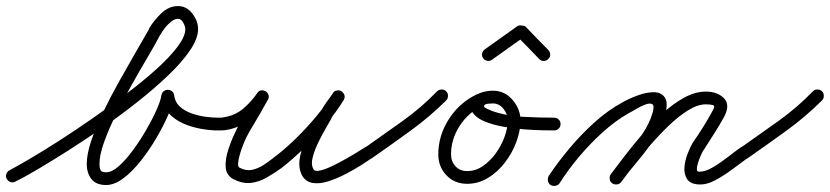

<svg xmlns="http://www.w3.org/2000/svg" viewBox="-28 -580 2736 633"><path d="M22 19Q15 23 6.5 20Q-2 17 -6 9Q-10 2 -7 -6.5Q-4 -15 4 -19Q25 -30 67 -54.5Q109 -79 163 -113.5Q217 -148 274.5 -188Q332 -228 387 -269.5Q442 -311 486.5 -351Q531 -391 557 -425.5Q583 -460 583 -484Q583 -493 576 -505.5Q569 -518 559 -518Q548 -518 536 -508.5Q524 -499 514.5 -486.5Q505 -474 501 -465Q501 -465 500 -465Q500 -465 500 -465Q484 -434 458.5 -391Q433 -348 405.5 -299Q378 -250 354 -201.5Q330 -153 315 -111Q300 -69 300 -40Q300 -26 303.5 -19Q307 -12 322 -12Q341 -12 364 -32.5Q387 -53 410.5 -85Q434 -117 454.5 -152.5Q475 -188 488.5 -218.5Q502 -249 504 -266Q506 -275 512 -279.5Q518 -284 525 -284Q532 -284 538.5 -279.5Q545 -275 546 -266Q549 -243 565 -228.5Q581 -214 604 -206Q627 -198 650 -195Q673 -192 691 -192Q691 -192 691 -192Q691 -192 691 -192Q700 -192 706 -186Q712 -180 712 -171Q712 -162 706 -156Q700 -150 691 -150Q664 -150 633.5 -155.5Q603 -161 575 -173.5Q547 -186 528 -207Q509 -228 504 -260Q503 -269 510 -273.5Q517 -278 525 -278Q533 -278 540 -273.5Q547 -269 546 -260Q542 -237 526.5 -201Q511 -165 487.5 -125Q464 -85 436 -49.5Q408 -14 378.5 8Q349 30 322 30Q289 30 273.5 10.5Q258 -9 258 -40Q258 -72 273 -116.5Q288 -161 312.5 -211.5Q337 -262 365 -312Q393 -362 419 -407Q445 -452 464 -485Q464 -485 464 -485Q463 -485 463 -485Q477 -510 502.5 -535Q528 -560 559 -560Q587 -560 606 -535.5Q625 -511 625 -484Q625 -453 598.5 -414Q572 -375 527 -332Q482 -289 426.5 -245Q371 -201 311 -159.5Q251 -118 195 -82.5Q139 -47 94 -20.5Q49 6 22 19Q22 19 22 19Q22 19 22 19Z M681 -150Q672 -150 666 -156.5Q660 -163 660 -171Q660 -180 666.5 -186Q673 -192 681 -192Q689 -192 697 -192Q705 -192 713 -194Q748 -200 774 -222Q800 -244 820 -273Q825 -281 833 -282Q841 -283 848 -279Q854 -275 857 -267.5Q860 -260 855 -251Q830 -205 800.5 -156.5Q771 -108 759 -56Q758 -52 757 -41Q756 -30 762 -27Q783 -16 802.5 -20Q822 -24 840 -35.5Q858 -47 874 -60Q909 -86 945.5 -121.5Q982 -157 1014.5 -196Q1047 -235 1069 -272Q1074 -281 1082.5 -281.5Q1091 -282 1098 -277Q1104 -273 1107 -265Q1110 -257 1104 -249Q1094 -234 1083.5 -219.5Q1073 -205 1064 -190Q1064 -190 1064 -190Q1065 -190 1065 -190Q1057 -176 1044 -153.5Q1031 -131 1019.5 -106.5Q1008 -82 1002.5 -59.5Q997 -37 1005 -23Q1005 -23 1005 -23Q1005 -23 1005 -23Q1005 -23 1005 -23Q1005 -23 1005 -23Q1009 -14 1026 -17.5Q1043 -21 1066 -32Q1089 -43 1112 -56Q1135 -69 1152.5 -80Q1170 -91 1175 -94Q1182 -99 1190.5 -97.5Q1199 -96 1204 -89Q1209 -82 1207.5 -73.5Q1206 -65 1199 -60Q1187 -51 1163.5 -36Q1140 -21 1111 -6Q1082 9 1053.5 18Q1025 27 1002 23Q979 19 967 -3Q967 -3 967 -3Q967 -3 967 -3Q967 -3 967 -3Q967 -3 967 -3Q956 -26 959.5 -53Q963 -80 975 -108.5Q987 -137 1002 -163Q1017 -189 1027 -210Q1027 -210 1028 -210Q1028 -210 1028 -210Q1037 -227 1048 -242.5Q1059 -258 1070 -273Q1076 -281 1084 -282Q1092 -283 1098 -279Q1105 -274 1107.5 -266.5Q1110 -259 1105 -250Q1081 -211 1047 -170Q1013 -129 974.5 -91.5Q936 -54 900 -26Q876 -9 851 5.5Q826 20 799 23Q772 26 742 11Q718 -2 716 -28.5Q714 -55 725.5 -89.5Q737 -124 755 -159.5Q773 -195 791 -224.5Q809 -254 819 -271Q824 -280 832 -281Q840 -282 847 -277Q854 -273 857 -265.5Q860 -258 854 -249Q831 -213 797.5 -186.5Q764 -160 721 -152Q711 -150 701 -150Q691 -150 681 -150Q681 -150 681 -150Q681 -150 681 -150Z M1170 -63Q1165 -71 1166.5 -79.5Q1168 -88 1175 -93Q1236 -136 1298.5 -180.5Q1361 -225 1413 -279Q1413 -279 1413 -279Q1413 -279 1413 -279Q1419 -285 1428 -285Q1437 -285 1443 -279Q1449 -273 1449 -264Q1449 -255 1443 -249Q1389 -195 1325.5 -149Q1262 -103 1199 -59Q1192 -54 1183.5 -55Q1175 -56 1170 -63Z M1544 -269Q1551 -272 1559.5 -269Q1568 -266 1571 -258Q1575 -250 1572 -242Q1569 -234 1561 -230Q1516 -209 1487.5 -165Q1459 -121 1459 -71Q1459 -48 1473.5 -32Q1488 -16 1512 -16Q1540 -16 1564 -32.5Q1588 -49 1606.5 -74.5Q1625 -100 1635.5 -129Q1646 -158 1646 -183Q1646 -203 1632 -221Q1618 -239 1597 -239Q1592 -239 1581 -238Q1570 -237 1568 -231Q1568 -231 1568 -231Q1568 -231 1568 -231Q1566 -227 1577.5 -221.5Q1589 -216 1592 -215Q1639 -198 1694.5 -195Q1750 -192 1799 -192Q1799 -192 1799 -192Q1799 -192 1799 -192Q1808 -192 1814 -186Q1820 -180 1820 -171Q1820 -162 1814 -156Q1808 -150 1799 -150Q1787 -150 1760.5 -150.5Q1734 -151 1700.5 -153.5Q1667 -156 1633 -162Q1599 -168 1572.5 -178.5Q1546 -189 1533 -205Q1520 -221 1528 -245Q1528 -245 1528 -245Q1528 -245 1528 -245Q1536 -267 1556.5 -274Q1577 -281 1597 -281Q1636 -281 1662 -250.5Q1688 -220 1688 -183Q1688 -149 1674.5 -112.5Q1661 -76 1637 -44.5Q1613 -13 1581 6.5Q1549 26 1512 26Q1471 26 1444 -2Q1417 -30 1417 -71Q1417 -133 1452 -187.5Q1487 -242 1544 -269Q1544 -269 1544 -269Q1544 -269 1544 -269Z M1594 -383Q1587 -378 1578.5 -379.5Q1570 -381 1565 -388Q1560 -395 1561.5 -403.5Q1563 -412 1570 -417Q1597 -436 1624 -455.5Q1651 -475 1678 -494Q1682 -497 1692 -496Q1702 -495 1705 -492Q1724 -472 1742.5 -453Q1761 -434 1780 -415Q1780 -415 1780 -415Q1780 -415 1780 -415Q1786 -408 1786 -399.5Q1786 -391 1779 -385Q1773 -379 1764.5 -379Q1756 -379 1750 -385Q1731 -405 1712.5 -424Q1694 -443 1675 -462Q1673 -464 1678 -464.5Q1683 -465 1689 -464Q1695 -464 1699.5 -462.5Q1704 -461 1702 -460Q1675 -441 1648 -421.5Q1621 -402 1594 -383Q1594 -383 1594 -383Q1594 -383 1594 -383Z M1817 24Q1812 31 1803.5 32.5Q1795 34 1787 30Q1780 25 1778.5 16.5Q1777 8 1781 0Q1811 -45 1849.5 -91Q1888 -137 1932.5 -177Q1977 -217 2025 -243Q2046 -255 2074.5 -265.5Q2103 -276 2127.5 -276Q2152 -276 2164 -258.5Q2176 -241 2164 -198Q2154 -159 2129 -121.5Q2104 -84 2074 -48.5Q2044 -13 2020 20Q2020 20 2020 20Q2020 20 2020 20Q2014 27 2005.5 28Q1997 29 1990 24Q1983 18 1982 9.5Q1981 1 1986 -6Q2009 -36 2037.5 -69.5Q2066 -103 2090 -138.5Q2114 -174 2124 -210Q2130 -232 2122.5 -236.5Q2115 -241 2100 -235.5Q2085 -230 2070 -221Q2055 -212 2045 -207Q2001 -182 1959 -144Q1917 -106 1880.5 -62.5Q1844 -19 1817 24Q1817 24 1817 24Q1817 24 1817 24ZM2020 20Q2015 27 2006 28Q1997 29 1990 24Q1983 19 1982 10Q1981 1 1986 -6Q2004 -30 2030.5 -64.5Q2057 -99 2088.5 -136Q2120 -173 2155.5 -205.5Q2191 -238 2227.5 -258Q2264 -278 2299 -278Q2337 -278 2358.5 -256.5Q2380 -235 2360 -196Q2360 -196 2360 -196Q2360 -196 2360 -196Q2344 -167 2326.5 -139.5Q2309 -112 2291 -84Q2289 -82 2284 -71Q2279 -60 2274.5 -47Q2270 -34 2269.5 -24Q2269 -14 2276 -14Q2296 -13 2321.5 -28Q2347 -43 2372 -62.5Q2397 -82 2414 -94Q2421 -99 2429.5 -97.5Q2438 -96 2443 -89Q2448 -82 2446.5 -73.5Q2445 -65 2438 -60Q2416 -44 2388 -23Q2360 -2 2330.5 14Q2301 30 2274 28Q2247 26 2237 10Q2227 -6 2228.5 -28Q2230 -50 2238.5 -72Q2247 -94 2255 -108Q2273 -134 2290 -161Q2307 -188 2322 -216Q2322 -216 2322 -216Q2322 -216 2322 -216Q2331 -231 2322.5 -233.5Q2314 -236 2299 -236Q2272 -236 2240 -216Q2208 -196 2175 -164Q2142 -132 2112 -97Q2082 -62 2058 -30.5Q2034 1 2020 20Q2020 20 2020 20Q2020 20 2020 20Z M2409 -63Q2404 -71 2405.5 -79.5Q2407 -88 2414 -93Q2475 -136 2537.5 -180.5Q2600 -225 2652 -279Q2652 -279 2652 -279Q2652 -279 2652 -279Q2658 -285 2667 -285Q2676 -285 2682 -279Q2688 -273 2688 -264Q2688 -255 2682 -249Q2628 -195 2564.5 -149Q2501 -103 2438 -59Q2431 -54 2422.5 -55Q2414 -56 2409 -63Z"/></svg>

Font: FRB American Cursive Medium
Style: Italic
Weight: 500
Italic angle: -25°
Version: Version 2.0;Modular Font Editor K font №1